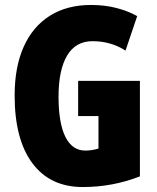

<svg xmlns="http://www.w3.org/2000/svg" viewBox="-20 -744 633 774"><path d="M295 -418H544V-33Q434 10 314 10Q182 10 110.5 -86Q39 -182 39 -359Q39 -474 75.5 -555.5Q112 -637 181 -680.5Q250 -724 347 -724Q403 -724 450.5 -711.5Q498 -699 533 -679L486 -540Q427 -578 353 -578Q285 -578 250.5 -520Q216 -462 216 -354Q216 -248 243.5 -192.5Q271 -137 324 -137Q350 -137 377 -145V-276H295Z"/></svg>

Font: Noto Sans Thai Looped ExtraCondensed Black
Style: Regular
Weight: 900
Width: 2
Designer: Sasikarn Vongin, Ben Mitchell
Foundry: The Fontpad Ltd
Version: Version 1.001; ttfautohint (v1.8.4.7-5d5b)